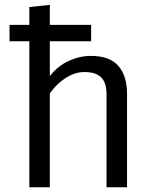

<svg xmlns="http://www.w3.org/2000/svg" viewBox="-20 -786 655 806"><path d="M362.6 -681.5V-612.8H189.2V-466.2Q221 -508.2 267.4 -529.7Q313.8 -551.3 361.5 -551.3Q440.5 -551.3 476.9 -509.2Q513.3 -467.2 513.3 -392.3V0H427.2V-390.3Q427.2 -439 404.6 -461.3Q382.1 -483.6 333.8 -483.6Q303.1 -483.6 275.4 -469.7Q247.7 -455.9 225.6 -435.4Q203.6 -414.9 189.2 -393.3V0H103.1V-612.8H20V-681.5H103.1V-756.4L189.2 -765.6V-681.5Z"/></svg>

Font: FiraCode Nerd Font Mono
Style: Regular
Weight: 400
Monospace: yes
Designer: Carrois Corporate, Edenspiekermann AG, Nikita Prokopov
Foundry: Carrois Corporate, Edenspiekermann AG, Nikita Prokopov
Version: Version 6.002;Nerd Fonts 3.4.0